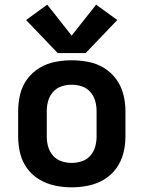

<svg xmlns="http://www.w3.org/2000/svg" viewBox="-20 -797 616 825"><path d="M288 8Q324 8 360 0.5Q396 -7 427 -25.5Q458 -44 479.5 -73.5Q501 -103 510 -138.5Q519 -174 519 -210V-320Q519 -356 510 -391.5Q501 -427 479.5 -456.5Q458 -486 427 -505Q396 -524 360 -531Q324 -538 288 -538Q252 -538 216.5 -531Q181 -524 149.5 -505Q118 -486 96.5 -456.5Q75 -427 66.5 -391.5Q58 -356 58 -320V-210Q58 -174 66.5 -138.5Q75 -103 96.5 -73.5Q118 -44 149.5 -25.5Q181 -7 216.5 0.5Q252 8 288 8ZM288 -97Q266 -97 244.5 -104Q223 -111 208 -128Q193 -145 187 -166.5Q181 -188 181 -210V-320Q181 -342 187 -363.5Q193 -385 208 -402Q223 -419 244.5 -426Q266 -433 288 -433Q310 -433 331.5 -426Q353 -419 368 -402Q383 -385 389 -363.5Q395 -342 395 -320V-210Q395 -188 389 -166.5Q383 -145 368 -128Q353 -111 331.5 -104Q310 -97 288 -97ZM228 -569H348L484 -711L393 -777L288 -644L183 -777L92 -711Z"/></svg>

Font: Iosevka Sparkle
Style: Bold
Weight: 700
Designer: Belleve Invis
Foundry: Belleve Invis
Version: Version 4.5.0; ttfautohint (v1.8.3)